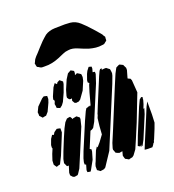

<svg xmlns="http://www.w3.org/2000/svg" viewBox="-140 -874 902 994"><g transform="rotate(-20 311.0 -376.5)"><path d="M299 -411 271 -372 261 -365 246 -363 238 -366 230 -380 232 -388 233 -393 227 -391 218 -393 210 -404 211 -414 220 -445 241 -494 258 -521 276 -531 285 -526 292 -522V-510L289 -500L292 -501L302 -506L312 -500L321 -494L322 -489L323 -477L319 -458ZM225 -57 199 -10 194 -3 178 -6 177 -17 185 -45 178 -48V-60L183 -80L196 -115L257 -260L278 -306L286 -319L294 -321L306 -326V-320L312 -327L329 -390L341 -428L345 -436L338 -442L339 -454L350 -485L357 -499L370 -516L378 -514L385 -512V-501L380 -483L392 -481V-469L377 -423L300 -239L284 -211L275 -205L266 -202L230 -115L231 -114L238 -110L237 -98ZM203 -435 183 -391 172 -376 159 -366 147 -371 142 -373 141 -384 139 -395 143 -405 145 -411 140 -420 144 -435 163 -479 176 -497 186 -488 191 -496 204 -503 213 -496 220 -490 218 -477ZM455 -391 322 -71 273 3 264 9 252 11 243 12 237 7 228 1V-7V-20L232 -33L238 -46L240 -52L258 -97L269 -114L271 -109V-108L290 -130L315 -164L318 -208L323 -251L330 -268L329 -269L334 -281L346 -311L405 -453L416 -477L422 -485L431 -486L429 -477L432 -479L444 -480H453L462 -473L470 -467L472 -455L473 -444L470 -431ZM562 -306 505 -159 471 -78 451 -32 432 -6 423 1 409 4 403 6 393 0 385 -4 383 -9 379 -23 381 -31 385 -46 373 -44 368 -43 357 -47 349 -51 347 -57 342 -70 343 -78 351 -104 378 -168 464 -377 489 -436 500 -457 504 -464 518 -471 523 -473 530 -470 542 -464 544 -459 551 -445V-433L539 -391L542 -389L553 -384L557 -374ZM55 -412 88 -445 99 -452 104 -451 117 -448V-442V-431L111 -413L91 -370L77 -354L65 -352L57 -350L49 -359L43 -365V-374L42 -385ZM229 -239 177 -114 145 -38 130 -15 125 -9 108 -6 99 -9 88 -21V-35L99 -71H97H89L86 -78L80 -91L84 -112L98 -150L124 -214L144 -260L159 -288L173 -303L183 -305L191 -306L197 -297L200 -290L203 -293L218 -296L223 -297L232 -290L238 -285V-276ZM559 -187 508 -65 493 -37 485 -34 488 -42 489 -45 481 -37 469 -44 473 -55 488 -95 545 -233 561 -267 572 -276 579 -274 578 -268 577 -258 571 -237 562 -214 568 -218 566 -210ZM117 -227 78 -132 63 -102 58 -92 49 -90 38 -86 33 -93 27 -102 28 -124 39 -157 50 -183 48 -189 49 -202 60 -232 72 -250 80 -247H81L88 -259L105 -271L116 -269L124 -267V-258V-245ZM594 -244V-172L592 -128L581 -98L560 -47L557 -42L556 -38L553 -31H551L545 -21L538 -12H533H514L501 -13L496 -14L500 -24L511 -51L558 -163L581 -219ZM147 -674Q158 -686 169 -698.5Q180 -711 192 -723Q199 -729 205.5 -735.5Q212 -742 220 -748Q242 -763 274 -764Q306 -765 329 -765Q343 -765 358 -763.5Q373 -762 386 -756Q399 -750 410.5 -739.5Q422 -729 432 -719Q446 -704 460 -689Q474 -674 487 -658Q491 -654 494 -649.5Q497 -645 499 -640Q500 -639 501.5 -637Q503 -635 504 -633Q504 -631 503.5 -628Q503 -625 503 -623Q503 -621 503 -617.5Q503 -614 502 -612Q501 -611 498.5 -609.5Q496 -608 495 -607Q493 -605 490.5 -603Q488 -601 486 -600Q483 -599 480.5 -598.5Q478 -598 475 -598Q457 -595 439.5 -597Q422 -599 404 -604Q382 -611 352.5 -624Q323 -637 300 -633Q284 -632 269 -625Q254 -618 239 -612Q220 -604 199 -599.5Q178 -595 157 -596Q152 -596 146 -596Q140 -596 136 -598Q133 -599 130.5 -601Q128 -603 126 -604Q124 -605 121.5 -606Q119 -607 118 -609Q117 -610 117 -613Q117 -616 116 -617Q116 -620 115 -623Q114 -626 114 -629Q115 -630 115.5 -631Q116 -632 117 -633Q119 -637 120.5 -641Q122 -645 124 -648Q128 -654 134 -660.5Q140 -667 147 -674Z"/></g></svg>

Font: Rubik Marker Hatch
Style: Regular
Weight: 400
Designer: Hubert and Fischer, NaN
Foundry: Hubert & Fischer, NaN
Version: Version 2.200